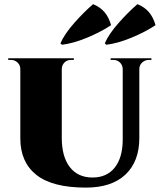

<svg xmlns="http://www.w3.org/2000/svg" viewBox="-20 -876 756 909"><path d="M273.4 -664.1 266.1 -670.9Q285.2 -714.8 331.3 -767.1Q377.4 -819.3 420.9 -856.4Q455.6 -841.8 475.6 -817.6Q495.6 -793.5 505.9 -756.8Q455.6 -723.6 390.9 -697Q326.2 -670.4 273.4 -664.1ZM483.4 -664.1 476.1 -670.9Q495.1 -714.8 541.3 -767.1Q587.4 -819.3 630.9 -856.4Q666 -841.8 686 -817.4Q706.1 -793 716.3 -756.8Q666 -723.6 601.1 -697Q536.1 -670.4 483.4 -664.1ZM503.9 -600.1H696.8V-592.3H684.1Q666 -592.3 652.8 -579.8Q639.6 -567.4 639.6 -548.8V-222.7Q639.6 -111.8 574.2 -49.8Q508.8 12.2 386.7 12.2Q228 12.2 152.1 -48.1Q76.2 -108.4 76.2 -220.7V-548.8Q76.2 -567.4 63.2 -579.8Q50.3 -592.3 32.2 -592.3H19V-600.1H329.6V-592.3H315.4Q297.4 -592.3 285.2 -580.1Q272.9 -567.9 272.5 -549.3V-223.1Q272.5 -134.3 310.5 -85Q348.6 -35.6 418 -35.6Q485.4 -35.6 522.7 -82Q560.1 -128.4 561 -211.9V-548.8Q560.5 -567.9 547.9 -580.1Q535.2 -592.3 517.1 -592.3H503.9Z"/></svg>

Font: Cinzel Black
Style: Regular
Weight: 900
Designer: Natanael Gama
Version: Version 1.001;PS 001.001;hotconv 1.0.56;makeotf.lib2.0.21325